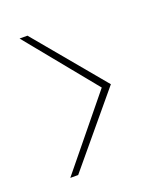

<svg xmlns="http://www.w3.org/2000/svg" viewBox="-77 -550 353 435"><g transform="rotate(-20 99.5 -332.0)"><path d="M39 -164H20L157 -332L20 -500H39L179 -332Z"/></g></svg>

Font: Dorsa
Style: Regular
Weight: 400
Version: Version 1.002